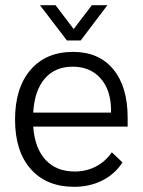

<svg xmlns="http://www.w3.org/2000/svg" viewBox="-20 -710 550 740"><path d="M472 -222H108Q114 -139 155.5 -94Q197 -49 268 -49Q313 -49 350 -68.5Q387 -88 411 -123L452 -84Q423 -39 374.5 -14.5Q326 10 266 10Q159 10 98.5 -58.5Q38 -127 38 -249Q38 -371 97.5 -440.5Q157 -510 262 -510Q361 -510 416.5 -443Q472 -376 472 -256ZM408 -284Q408 -362 368 -407.5Q328 -453 260 -453Q192 -453 152.5 -407Q113 -361 108 -276H408ZM134 -690H194L264 -598L334 -690H394L291 -554H238Z"/></svg>

Font: Sarabun Light
Style: Regular
Weight: 300
Designer: Suppakit Chalermlarp | Katatrad Co.,Ltd.
Foundry: Cadson Demak Co.,Ltd.
Version: Version 1.000; ttfautohint (v1.6)